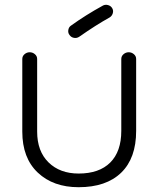

<svg xmlns="http://www.w3.org/2000/svg" viewBox="-20 -761 661 801"><path d="M308 20Q202 20 137.5 -41Q73 -102 73 -212V-515Q73 -527 82.5 -535Q92 -543 104 -543Q116 -543 125.5 -535Q135 -527 135 -515V-212Q135 -130 182.5 -83.5Q230 -37 308 -37Q394 -37 440 -83Q486 -129 486 -215V-515Q486 -527 495.5 -535Q505 -543 517 -543Q529 -543 538.5 -535Q548 -527 548 -515V-215Q548 -101 485.5 -40.5Q423 20 308 20ZM311 -608Q301 -601 289 -603Q277 -605 270 -615Q263 -624 265 -636Q267 -648 276 -654Q337 -698 408 -737Q418 -743 430 -740Q442 -737 448 -727Q454 -717 450.5 -705.5Q447 -694 437 -688Q381 -657 311 -608Z"/></svg>

Font: Hoogli Medium
Style: Regular
Weight: 500
Designer: Anand Singh Naorem
Foundry: Brand New Type
Version: Version 1.00 b007